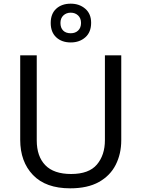

<svg xmlns="http://www.w3.org/2000/svg" viewBox="-20 -1015 771 1045"><path d="M640 -252Q640 -178 610 -118.5Q580 -59 518.5 -24.5Q457 10 362 10Q229 10 159.5 -62.5Q90 -135 90 -254V-714H180V-251Q180 -164 226.5 -116Q273 -68 367 -68Q464 -68 507.5 -119.5Q551 -171 551 -252V-714H640ZM365 -784Q316 -784 286 -812Q256 -840 256 -890Q256 -940 286 -967.5Q316 -995 365 -995Q412 -995 444 -967.5Q476 -940 476 -891Q476 -840 444.5 -812Q413 -784 365 -784ZM365 -834Q390 -834 405.5 -849Q421 -864 421 -890Q421 -916 405 -931Q389 -946 365 -946Q341 -946 325 -931Q309 -916 309 -890Q309 -864 323.5 -849Q338 -834 365 -834Z"/></svg>

Font: Noto Sans Vithkuqi
Style: Regular
Weight: 400
Version: Version 1.001